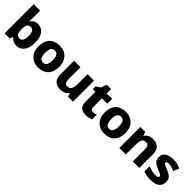

<svg xmlns="http://www.w3.org/2000/svg" viewBox="309 -2147 3545 3545"><g transform="rotate(45 2081.5 -375.0)"><path d="M239 -585Q239 -555 237 -527.5Q235 -500 233 -478H239Q260 -512 296.5 -535.5Q333 -559 390 -559Q479 -559 535.5 -486.5Q592 -414 592 -276Q592 -135 534.5 -62.5Q477 10 385 10Q326 10 293 -11Q260 -32 239 -57H228L201 0H70V-760H239ZM332 -426Q282 -426 260.5 -393.5Q239 -361 239 -292V-270Q239 -198 259.5 -162.5Q280 -127 334 -127Q376 -127 397.5 -165.5Q419 -204 419 -278Q419 -426 332 -426Z M1222 -276Q1222 -138 1149.5 -64Q1077 10 951 10Q873 10 812 -23.5Q751 -57 716.5 -120.5Q682 -184 682 -276Q682 -412 754.5 -485.5Q827 -559 954 -559Q1032 -559 1092.5 -526Q1153 -493 1187.5 -430Q1222 -367 1222 -276ZM854 -276Q854 -200 877 -158.5Q900 -117 953 -117Q1005 -117 1027.5 -158.5Q1050 -200 1050 -276Q1050 -352 1027 -392Q1004 -432 952 -432Q900 -432 877 -392Q854 -352 854 -276Z M1856 -549V0H1727L1706 -69H1696Q1670 -27 1625 -8.5Q1580 10 1528 10Q1443 10 1389 -38Q1335 -86 1335 -191V-549H1504V-238Q1504 -182 1522.5 -153Q1541 -124 1582 -124Q1643 -124 1665 -169.5Q1687 -215 1687 -300V-549Z M2247 -124Q2272 -124 2293.5 -129Q2315 -134 2336 -142V-18Q2308 -6 2275 2Q2242 10 2195 10Q2143 10 2103.5 -6.5Q2064 -23 2041.5 -63.5Q2019 -104 2019 -176V-422H1950V-493L2033 -547L2079 -663H2189V-549H2329V-422H2189V-187Q2189 -156 2204.5 -140Q2220 -124 2247 -124Z M2950 -276Q2950 -138 2877.5 -64Q2805 10 2679 10Q2601 10 2540 -23.5Q2479 -57 2444.5 -120.5Q2410 -184 2410 -276Q2410 -412 2482.5 -485.5Q2555 -559 2682 -559Q2760 -559 2820.5 -526Q2881 -493 2915.5 -430Q2950 -367 2950 -276ZM2582 -276Q2582 -200 2605 -158.5Q2628 -117 2681 -117Q2733 -117 2755.5 -158.5Q2778 -200 2778 -276Q2778 -352 2755 -392Q2732 -432 2680 -432Q2628 -432 2605 -392Q2582 -352 2582 -276Z M3392 -559Q3480 -559 3533 -511.5Q3586 -464 3586 -358V0H3417V-311Q3417 -368 3398.5 -397Q3380 -426 3339 -426Q3278 -426 3256 -380.5Q3234 -335 3234 -250V0H3065V-549H3194L3217 -476H3223Q3250 -516 3292.5 -537.5Q3335 -559 3392 -559Z M4122 -165Q4122 -87 4067 -38.5Q4012 10 3892 10Q3834 10 3788.5 3Q3743 -4 3699 -22V-159Q3747 -137 3799 -126Q3851 -115 3886 -115Q3926 -115 3944 -125Q3962 -135 3962 -153Q3962 -167 3951.5 -177.5Q3941 -188 3915 -200Q3889 -212 3841 -231Q3770 -260 3734 -296.5Q3698 -333 3698 -401Q3698 -479 3759 -519Q3820 -559 3920 -559Q3974 -559 4021 -548Q4068 -537 4116 -515L4069 -403Q4029 -421 3988 -432Q3947 -443 3920 -443Q3859 -443 3859 -411Q3859 -398 3868.5 -388.5Q3878 -379 3903.5 -367.5Q3929 -356 3976 -338Q4024 -318 4056.5 -296.5Q4089 -275 4105.5 -244Q4122 -213 4122 -165Z"/></g></svg>

Font: Noto Sans Syriac ExtraBold
Style: Regular
Weight: 800
Designer: Patrick Giasson and the Monotype Design Team
Foundry: Monotype Imaging Inc.
Version: Version 3.000; ttfautohint (v1.8.4.7-5d5b)